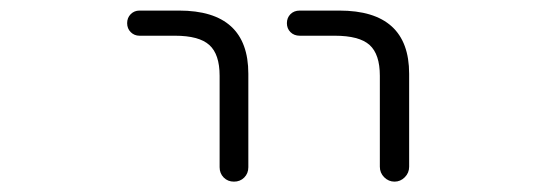

<svg xmlns="http://www.w3.org/2000/svg" viewBox="-20 -565 1040 365"><path d="M245.1 -497.1Q235.4 -497.1 228.5 -503.9Q221.7 -510.7 221.7 -521Q221.7 -531.2 228.5 -538.1Q235.4 -544.9 245.1 -544.9H320.3Q452.1 -544.9 452.1 -424.8V-247.1Q452.1 -235.4 444.3 -227.5Q436.5 -219.7 424.8 -219.7Q413.1 -219.7 405.3 -227.5Q397.5 -235.4 397.5 -247.1V-420.9Q397.5 -461.9 377.9 -479.5Q358.4 -497.1 312.5 -497.1ZM549.8 -497.1Q539.1 -497.1 532.2 -503.9Q525.4 -510.7 525.4 -521Q525.4 -531.2 532.2 -538.1Q539.1 -544.9 549.8 -544.9H625Q757.8 -544.9 757.8 -424.8V-248Q757.8 -236.3 749.5 -228Q741.2 -219.7 730 -219.7Q718.8 -219.7 710.4 -228Q702.1 -236.3 702.1 -248V-420.9Q702.1 -461.9 682.6 -479.5Q663.1 -497.1 616.2 -497.1Z"/></svg>

Font: Gen Jyuu Gothic L Monospace Light
Style: Regular
Weight: 300
Designer: [Source Han Sans]
Ryoko NISHIZUKA  (kana & ideographs); Paul D. Hunt (Latin, Greek & Cyrillic); Wenlong ZHANG  (bopomofo
Version: Version 1.002.20150607